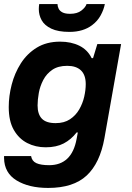

<svg xmlns="http://www.w3.org/2000/svg" viewBox="-21 -743 652 945"><path d="M216 182Q121 182 60.5 145Q0 108 -1 35V25H132Q136 50 158 60Q180 70 221 70Q276 70 310 38Q344 6 356 -59L362 -91H356Q329 -56 292.5 -37Q256 -18 204 -18Q154 -18 113 -39Q72 -60 47 -103.5Q22 -147 22 -216Q22 -270 36.5 -326.5Q51 -383 81.5 -431Q112 -479 160 -508.5Q208 -538 275 -538Q329 -538 369.5 -518Q410 -498 430 -457H437L458 -526H575L493 -63Q471 60 405.5 121Q340 182 216 182ZM253 -137Q295 -137 323.5 -156Q352 -175 369 -204.5Q386 -234 393.5 -267Q401 -300 401 -329Q401 -374 377.5 -396.5Q354 -419 310 -419Q265 -419 236.5 -399.5Q208 -380 192 -349.5Q176 -319 170 -285.5Q164 -252 164 -224Q164 -181 185 -159Q206 -137 253 -137ZM321 -586Q265 -586 231.5 -602Q198 -618 184 -643.5Q170 -669 170 -698Q170 -704 170.5 -710.5Q171 -717 172 -723H262Q262 -712 267.5 -700.5Q273 -689 286.5 -682Q300 -675 324 -675Q359 -675 379.5 -691Q400 -707 405 -723H495Q490 -696 474.5 -667.5Q459 -639 432 -619Q411 -603 383 -594.5Q355 -586 321 -586Z"/></svg>

Font: Archivo VF Beta
Style: Italic
Weight: 400
Italic angle: -10°
Designer: Hector Gatti
Foundry: Omnibus-Type
Version: Version 1.002